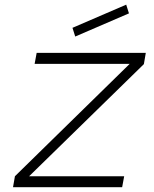

<svg xmlns="http://www.w3.org/2000/svg" viewBox="-20 -784 643 804"><path d="M520 -728 295 -631 283.5 -667.5 508.5 -764.5ZM491.5 0H34.5L42.5 -46L523 -516.5H125L133.5 -562.5H590.5L582.5 -515.5L102 -46H500Z"/></svg>

Font: Russisch Sans ExtraLight
Style: Italic
Weight: 200
Width: 4
Italic angle: -10°
Designer: Michael Sharanda (font) & Cristiano Sobral (main changes)
Foundry: Michael Sharanda
Version: Version 2.00;September 8, 2020;FontCreator 13.0.0.2681 64-bi